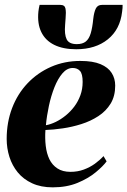

<svg xmlns="http://www.w3.org/2000/svg" viewBox="-20 -774 534 805"><path d="M427 -97.5Q412.5 -77.5 381.5 -51.8Q350.5 -26 305 -7.2Q259.5 11.5 201 11.5Q151.5 11.5 114.8 -5.5Q78 -22.5 54.5 -51.2Q31 -80 19.5 -116.2Q8 -152.5 8 -191.5Q8 -261.5 30.8 -321Q53.5 -380.5 95.5 -424.8Q137.5 -469 194 -493.8Q250.5 -518.5 317 -518.5Q369.5 -518.5 401.5 -505Q433.5 -491.5 448.2 -468.2Q463 -445 463 -415Q463 -371 443.8 -339.5Q424.5 -308 392.2 -287Q360 -266 321.2 -253.8Q282.5 -241.5 243 -235.8Q203.5 -230 170.5 -229Q168 -194 171.8 -162.2Q175.5 -130.5 187.2 -106.2Q199 -82 220.8 -67.8Q242.5 -53.5 275.5 -53.5Q305.5 -53.5 331.2 -63Q357 -72.5 377.8 -87.5Q398.5 -102.5 414 -119.5ZM285 -489Q261 -489 241.8 -466.5Q222.5 -444 208.2 -408Q194 -372 185 -330Q176 -288 172.5 -249Q192.5 -252.5 214 -263Q235.5 -273.5 255.5 -289.8Q275.5 -306 291.5 -327.2Q307.5 -348.5 317 -374.5Q326.5 -400.5 326.5 -430.5Q326.5 -464.5 315.2 -476.8Q304 -489 285 -489ZM233 -753.5Q251.5 -753.5 254.5 -738.2Q257.5 -723 255 -697Q254.5 -692.5 254 -683.5Q253.5 -674.5 253 -670Q249.5 -629.5 259.5 -609.2Q269.5 -589 302 -589Q326 -589 339.8 -600Q353.5 -611 360.5 -634.8Q367.5 -658.5 371 -695Q374 -722 381.5 -737.8Q389 -753.5 407.5 -753.5H494Q494 -747.5 493.8 -740.8Q493.5 -734 492 -725Q483.5 -650.5 432 -609Q380.5 -567.5 299.5 -567.5Q244.5 -567.5 207.2 -586Q170 -604.5 153 -639.8Q136 -675 141 -725.5Q142 -732.5 143 -739.5Q144 -746.5 146 -753.5Z"/></svg>

Font: Merriweather 144pt ExtraBold
Style: Italic
Weight: 800
Italic angle: -7.8°
Version: Version 2.101